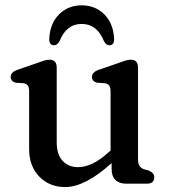

<svg xmlns="http://www.w3.org/2000/svg" viewBox="-20 -706 650 738"><path d="M92 -133V-354Q92 -370.5 86.8 -377.2Q81.5 -384 71.5 -386L40.5 -388Q21 -393.5 21 -410Q21 -428.5 46.5 -437.5L122 -463.5Q136.5 -469 148.2 -472.8Q160 -476.5 170 -476.5Q198 -476.5 198 -446.5V-159Q198 -112.5 220.5 -88Q243 -63.5 280 -63.5Q306 -63.5 335 -77Q364 -90.5 396.5 -120L405 -127V-354Q405 -370.5 399.5 -377.2Q394 -384 384 -386L353 -388Q333.5 -393.5 333.5 -410Q333.5 -428.5 359 -437.5L434.5 -463.5Q449.5 -469 461 -472.8Q472.5 -476.5 483 -476.5Q510.5 -476.5 510.5 -446.5V-93.5Q510.5 -76 516.8 -67.5Q523 -59 533.5 -55.5L551.5 -50.5Q573 -41.5 573 -24.5Q573 0 544 0H464.5Q438.5 0 423.8 -14.2Q409 -28.5 409 -57V-79Q307 13 230.5 13Q170 13 131 -27.2Q92 -67.5 92 -133ZM294 -614Q235 -614 209 -548Q200 -532 188 -532Q167.5 -532 169.5 -559.5Q173 -617.5 207.8 -651.5Q242.5 -685.5 294 -685.5Q345.5 -685.5 380.2 -651.5Q415 -617.5 418.5 -559.5Q420.5 -532 400 -532Q388 -532 379.5 -548Q353 -614 294 -614Z"/></svg>

Font: Fraunces 9pt S100
Style: Regular
Weight: 400
Version: Version 1.000; ttfautohint (v1.8.3)